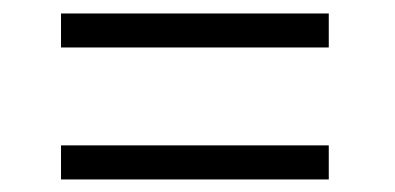

<svg xmlns="http://www.w3.org/2000/svg" viewBox="-20 -477 600 292"><path d="M480 -404.8H72.8V-456.5H480ZM480 -204.1H72.8V-255.9H480Z"/></svg>

Font: Roboto Web
Style: Light
Weight: 300
Designer: Google
Version: Version 1.200310; 2013